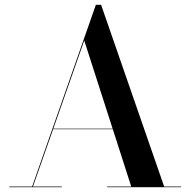

<svg xmlns="http://www.w3.org/2000/svg" viewBox="-20 -785 793 805"><path d="M19.2 -3H114.8L382 -765H403.8L668.2 -3H739.2V0H429.2V-3H530.2L452.9 -243.4H202.8L118.2 -3H239.2V0H19.2ZM333.2 -615.2 203.4 -245.4H452.2Z"/></svg>

Font: Bodoni* 72 Medium
Style: Regular
Weight: 500
Version: Version 1.002; ttfautohint (v0.97) -l 8 -r 50 -G 200 -x 14 -